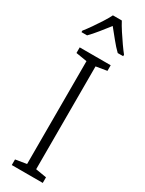

<svg xmlns="http://www.w3.org/2000/svg" viewBox="-246 -978 761 1009"><g transform="rotate(30 134.5 -473.5)"><path d="M228 0H40V-34L107 -45V-669L40 -680V-714H228V-680L162 -669V-45L228 -34ZM161 -947Q173 -924 191.5 -895.5Q210 -867 229 -840Q248 -813 261 -797V-788H228Q205 -810 181 -840Q157 -870 134 -898Q112 -870 87.5 -839.5Q63 -809 42 -788H8V-797Q24 -817 42.5 -843.5Q61 -870 78.5 -897.5Q96 -925 107 -947Z"/></g></svg>

Font: Noto Sans Sinhala Condensed Light
Style: Regular
Weight: 300
Width: 3
Designer: Jelle Bosma - Monotype Design Team
Foundry: Monotype Imaging Inc.
Version: Version 2.006; ttfautohint (v1.8.4.7-5d5b)